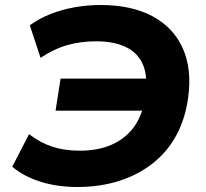

<svg xmlns="http://www.w3.org/2000/svg" viewBox="-20 -736 821 767"><path d="M289 11Q209 11 142 -10Q75 -31 29 -70L96 -200Q142 -165 190.5 -149.5Q239 -134 299 -134Q371 -134 425 -157.5Q479 -181 513 -226Q547 -271 558 -336L579 -294H202L222 -422H597L562 -370Q570 -437 549.5 -481.5Q529 -526 482 -548.5Q435 -571 363 -571Q303 -571 249.5 -556Q196 -541 142 -505L99 -635Q138 -663 183 -680.5Q228 -698 278.5 -707Q329 -716 382 -716Q505 -716 588.5 -671.5Q672 -627 709.5 -544.5Q747 -462 732 -349Q721 -264 685.5 -197.5Q650 -131 591.5 -84.5Q533 -38 456.5 -13.5Q380 11 289 11Z"/></svg>

Font: Nunito Sans 10pt SemiExpanded ExtraBold
Style: Italic
Weight: 800
Width: 6
Italic angle: -9°
Designer: Vernon Adams
Foundry: Vernon Adams
Version: Version 3.101;gftools[0.9.27]